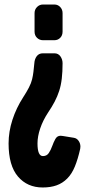

<svg xmlns="http://www.w3.org/2000/svg" viewBox="-20 -624 434 850"><path d="M133 -566Q133 -582 144 -593Q155 -604 170 -604H221Q236 -604 246.5 -593Q257 -582 257 -566V-484Q257 -467 246.5 -456.5Q236 -446 221 -446H170Q155 -446 144 -456.5Q133 -467 133 -484ZM18 11Q18 -41 35 -93.5Q52 -146 83 -194Q98 -217 108 -236.5Q118 -256 122 -272.5Q126 -289 128 -306Q130 -323 132 -344Q133 -362 142.5 -375Q152 -388 170 -388H221Q238 -388 247.5 -374.5Q257 -361 257 -344Q257 -306 253.5 -276Q250 -246 242 -221.5Q234 -197 222 -174Q210 -151 193 -126Q170 -91 158 -55.5Q146 -20 146 11Q146 67 170 67Q187 67 196 53.5Q205 40 211 23Q217 6 225 -8.5Q233 -23 248 -23Q254 -23 258 -22L307 -14Q320 -12 328 -0.5Q336 11 336 25Q336 31 335 35Q325 80 311.5 113Q298 146 277.5 166.5Q257 187 230.5 196.5Q204 206 169 206Q101 206 59.5 157.5Q18 109 18 11Z"/></svg>

Font: H.H. Samuel
Style: Regular
Weight: 900
Width: 1
Designer: deFharo
Foundry: deFharo
Version: Version 1.009